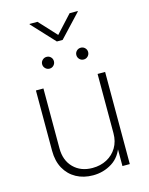

<svg xmlns="http://www.w3.org/2000/svg" viewBox="-134 -995 841 1085"><g transform="rotate(-15 287.0 -452.5)"><path d="M273.4 7.8Q218.3 7.8 175.5 -15.6Q132.8 -39.1 108.6 -82.5Q84.5 -126 84.5 -186V-539.1H128.4V-188.5Q128.4 -117.7 170.7 -75.4Q212.9 -33.2 281.2 -33.2Q328.1 -33.2 365.2 -53Q402.3 -72.8 423.8 -108.6Q445.3 -144.5 445.3 -192.4V-539.1H489.3V0H446.3V-121.6H455.1Q435.1 -55.2 385 -23.7Q335 7.8 273.4 7.8ZM391.6 -638.2Q377 -638.2 366.9 -648.4Q356.9 -658.7 356.9 -672.9Q356.9 -687 366.9 -697Q377 -707 391.6 -707Q405.8 -707 415.8 -697Q425.8 -687 425.8 -672.9Q425.8 -658.7 415.8 -648.4Q405.8 -638.2 391.6 -638.2ZM191.4 -638.2Q177.2 -638.2 167 -648.4Q156.7 -658.7 156.7 -672.9Q156.7 -687 167 -697Q177.2 -707 191.4 -707Q206.1 -707 215.8 -697Q225.6 -687 225.6 -672.9Q225.6 -658.7 215.6 -648.4Q205.6 -638.2 191.4 -638.2ZM193.4 -911.6 287.6 -809.6 381.3 -911.6H428.7V-908.7L304.2 -775.9H270.5L147 -908.7V-911.6Z"/></g></svg>

Font: Inter 18pt ExtraLight
Style: Regular
Weight: 250
Designer: Rasmus Andersson
Foundry: rsms
Version: Version 4.001;git-66647c0bb